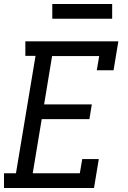

<svg xmlns="http://www.w3.org/2000/svg" viewBox="-22 -942 642 962"><path d="M-2 0V-74H58L156 -662H105V-735H571L547 -590H463L475 -661H239L199 -419H438L426 -345H187L142 -74H378L390 -145H473L449 0ZM240 -848V-922H540V-848Z"/></svg>

Font: Iosevka Slab Extended
Style: Italic
Weight: 400
Width: 7
Italic angle: -9°
Monospace: yes
Designer: Belleve Invis
Foundry: Belleve Invis
Version: Version 11.1.0; ttfautohint (v1.8.3)